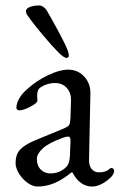

<svg xmlns="http://www.w3.org/2000/svg" viewBox="-20 -669 439 703"><path d="M37 0ZM37 -72Q37 -103 53.5 -121Q70 -139 108 -155L210 -197Q229 -205 233 -211Q237 -217 238 -237L240 -301Q241 -328 225 -346.5Q209 -365 181 -365Q166 -365 151 -360Q136 -355 126 -347Q116 -340 116 -318L117 -300Q117 -292 91.5 -278.5Q66 -265 51 -265Q46 -265 43 -267.5Q40 -270 40 -274Q40 -290 50.5 -308.5Q61 -327 80 -343Q114 -374 156.5 -394Q199 -414 229 -414Q265 -414 288.5 -388.5Q312 -363 311 -325L306 -85Q305 -64 315 -51Q325 -38 342 -38Q367 -38 379 -49Q384 -54 387 -54Q392 -54 395 -51Q398 -48 398 -43Q398 -39 395 -32.5Q392 -26 387 -21Q371 -5 352.5 4.5Q334 14 318 14Q272 14 245 -38H242Q209 -11 179 1.5Q149 14 117 14Q100 14 81 0.5Q62 -13 49.5 -33.5Q37 -54 37 -72ZM223 -58Q229 -64 232 -73Q235 -82 236 -99L238 -148V-154Q238 -162 236 -165.5Q234 -169 229 -169Q223 -169 209 -164Q159 -146 137 -126Q115 -106 115 -87Q115 -62 129.5 -48Q144 -34 164 -34Q199 -34 223 -58ZM193 -478Q172 -499 137 -540.5Q102 -582 85 -607Q83 -609 79 -615Q75 -621 75 -628Q75 -638 89.5 -643.5Q104 -649 124 -649Q131 -649 138.5 -644Q146 -639 151 -631Q168 -602 193.5 -555Q219 -508 228 -484Q232 -473 232 -466Q232 -457 224 -457Q214 -457 193 -478Z"/></svg>

Font: EB Garamond
Style: Regular
Weight: 400
Designer: Georg Duffner and Octavio Pardo
Foundry: Georg Duffner
Version: Version 1.000; ttfautohint (v1.6)